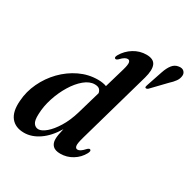

<svg xmlns="http://www.w3.org/2000/svg" viewBox="-169 -920 1085 1093"><g transform="rotate(30 373.0 -374.0)"><path d="M566.5 -606.5 432 -132.5Q419.5 -88.5 422.5 -73.5Q425.5 -58.5 438.5 -58.5Q447 -58.5 457.2 -65Q467.5 -71.5 482.5 -88Q493.5 -99 500.5 -96Q510.5 -91.5 500 -71Q480 -34 443.8 -11.8Q407.5 10.5 364.5 10.5Q331 10.5 315.2 -5Q299.5 -20.5 299.5 -48.5Q299.5 -73.5 311 -119.5Q272.5 -55.5 224.2 -22.5Q176 10.5 126 10.5Q68.5 10.5 39.2 -26.5Q10 -63.5 16 -135.5Q20 -198.5 47.8 -257Q75.5 -315.5 120.2 -361.5Q165 -407.5 222 -434.8Q279 -462 341.5 -462Q374.5 -462 398 -453L436.5 -585Q447 -621.5 444 -635.2Q441 -649 429 -649Q420 -649 409.8 -643.2Q399.5 -637.5 384 -621Q373 -611 366 -614Q356 -618.5 366.5 -637.5Q389 -676.5 427.2 -700Q465.5 -723.5 509.5 -723.5Q556.5 -723.5 569.5 -694Q582.5 -664.5 566.5 -606.5ZM145.5 -123.5Q143.5 -80.5 155.8 -64Q168 -47.5 187 -47.5Q208.5 -47.5 237 -71.8Q265.5 -96 293 -140.8Q320.5 -185.5 338.5 -247L382 -397Q379.5 -412 369.8 -421Q360 -430 338.5 -430Q305 -430 271.2 -402Q237.5 -374 209.8 -328.5Q182 -283 164.5 -229Q147 -175 145.5 -123.5ZM634 -680.5Q645 -713 660.8 -733Q676.5 -753 700.5 -756.5Q723.5 -760.5 735.2 -749.2Q747 -738 745.5 -721.5Q744 -701.5 731.5 -684Q719 -666.5 699 -648.5L615.5 -561.5Q606 -553.5 598.5 -556.5Q595 -559 595.5 -563Q596 -567 597.5 -572Z"/></g></svg>

Font: Fraunces 72pt SemiBold
Style: Italic
Weight: 600
Italic angle: -16°
Version: Version 1.000;[b76b70a41]